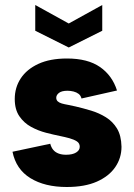

<svg xmlns="http://www.w3.org/2000/svg" viewBox="-20 -741 535 768"><path d="M389 -721V-618L255 -551L121 -618V-721L255 -647ZM181 -166Q185 -151 193 -141.5Q201 -132 214 -127Q227 -122 244 -122Q270 -122 284.5 -131Q299 -140 299 -154Q299 -168 287.5 -175.5Q276 -183 258 -188Q240 -193 220 -197Q195 -202 164 -210Q133 -218 104.5 -233.5Q76 -249 57.5 -276Q39 -303 39 -345Q39 -391 63 -427.5Q87 -464 133.5 -485.5Q180 -507 248 -507Q331 -507 380 -473Q429 -439 448 -379L306 -347Q303 -359 294.5 -365.5Q286 -372 274 -375Q262 -378 250 -378Q227 -378 216 -369.5Q205 -361 205 -350Q205 -341 211 -335.5Q217 -330 227.5 -327Q238 -324 252.5 -321.5Q267 -319 283 -315Q313 -308 344.5 -298.5Q376 -289 403.5 -272Q431 -255 448 -227Q465 -199 466 -154Q466 -109 441 -72.5Q416 -36 367.5 -14.5Q319 7 247 7Q159 7 101.5 -28.5Q44 -64 30 -134Z"/></svg>

Font: Albert Sans Black
Style: Regular
Weight: 900
Designer: Andreas Rasmussen
Foundry: a.Foundry
Version: Version 1.025